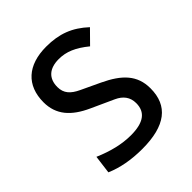

<svg xmlns="http://www.w3.org/2000/svg" viewBox="-195 -834 975 975"><g transform="rotate(-45 293.0 -346.5)"><path d="M269 9.8C435.1 9.8 516.1 -53.2 516.1 -178.7C516.1 -273.4 461.4 -328.6 358.9 -377L257.3 -424.8C210.4 -446.8 186 -472.7 186 -517.6C186 -580.6 224.6 -613.3 291.5 -613.3C345.2 -613.3 392.1 -593.3 449.7 -546.4L518.1 -615.7C451.7 -677.2 384.3 -703.1 291 -703.1C157.7 -703.1 81.5 -633.8 81.5 -512.7C81.5 -422.9 133.3 -365.2 228 -322.3L348.1 -267.6C389.2 -249 411.6 -219.7 411.6 -176.8C411.6 -111.8 367.7 -80.1 276.9 -80.1C213.4 -80.1 147 -96.2 75.7 -127L63 -28.3C121.6 -2.9 189.9 9.8 269 9.8Z"/></g></svg>

Font: CaskaydiaCove Nerd Font
Style: Regular
Weight: 400
Designer: Aaron Bell
Foundry: Saja Typeworks
Version: Version 2111.1;Nerd Fonts 2.3.3